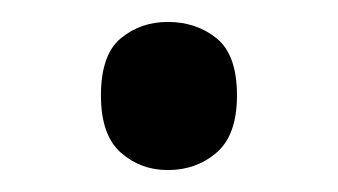

<svg xmlns="http://www.w3.org/2000/svg" viewBox="-20 -440 308 175"><path d="M72 -353Q72 -390 90 -405Q108 -420 133 -420Q159 -420 177.5 -405Q196 -390 196 -353Q196 -317 177.5 -301Q159 -285 133 -285Q108 -285 90 -301Q72 -317 72 -353Z"/></svg>

Font: Noto Sans Shavian
Style: Regular
Weight: 400
Designer: Monotype Design Team
Foundry: Monotype Imaging Inc.
Version: Version 2.001; ttfautohint (v1.8.4.7-5d5b)